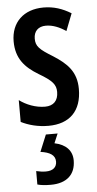

<svg xmlns="http://www.w3.org/2000/svg" viewBox="-58 -587 463 912"><g transform="rotate(-5 174.0 -131.0)"><path d="M319 -152C319 -235 275 -276 211 -317C147 -356 131 -372 131 -408C131 -443 152 -465 189 -465C222 -465 255 -451 284 -431L316 -513C275 -538 234 -552 185 -552C90 -552 30 -494 30 -404C30 -323 70 -278 135 -239C198 -202 215 -182 215 -147C215 -105 192 -82 152 -82C107 -82 62 -100 30 -124V-20C66 -2 110 10 160 10C261 10 319 -47 319 -152ZM265 184C265 137 235 106 181 95L200 50H144L111 130C155 136 181 151 181 182C181 208 164 225 129 225C115 225 99 223 83 219V283C100 288 122 290 147 290C222 290 265 252 265 184Z"/></g></svg>

Font: Noto Sans Display Condensed Medium
Style: Regular
Weight: 500
Width: 3
Designer: Monotype Design Team
Foundry: Monotype Imaging Inc.
Version: Version 1.900